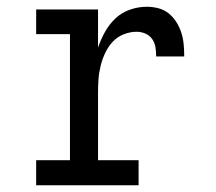

<svg xmlns="http://www.w3.org/2000/svg" viewBox="-20 -548 640 568"><path d="M87 0V-74H187V-447H87V-520H270V-407Q278 -431 290.5 -453.5Q303 -476 321.5 -493.5Q340 -511 364.5 -519.5Q389 -528 414 -528Q432 -528 449 -523.5Q466 -519 479.5 -508Q493 -497 502.5 -481.5Q512 -466 517 -449.5Q522 -433 523.5 -415.5Q525 -398 525 -381H442Q442 -394 440 -407.5Q438 -421 430.5 -432Q423 -443 410.5 -448.5Q398 -454 384 -454Q365 -454 346 -446.5Q327 -439 313.5 -424.5Q300 -410 291.5 -392Q283 -374 278 -354.5Q273 -335 271.5 -315Q270 -295 270 -276V-74H390V0Z"/></svg>

Font: Iosevka HT Extended
Style: Regular
Weight: 400
Width: 7
Monospace: yes
Designer: Belleve Invis
Foundry: Belleve Invis
Version: Version 32.3.0; ttfautohint (v1.8.4)